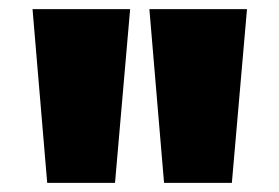

<svg xmlns="http://www.w3.org/2000/svg" viewBox="-20 -740 609 419"><path d="M51 -720 83 -341H231L264 -720ZM306 -720 338 -341H486L519 -720Z"/></svg>

Font: Aspekta 950
Style: Regular
Weight: 950
Designer: Ivo Dolenc
Version: Version 2.000